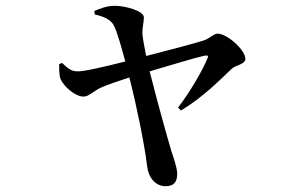

<svg xmlns="http://www.w3.org/2000/svg" viewBox="-20 -585 1040 662"><path d="M194 -368 184 -364C184 -344 184 -324 189 -312C200 -287 239 -252 268 -252C288 -252 301 -272 335 -286C351 -293 390 -306 426 -318C451 -221 479 -83 487 -14C491 26 515 57 551 57C579 57 591 43 591 14C591 -6 578 -42 571 -64C555 -117 522 -236 496 -339C568 -360 653 -386 685 -393C696 -395 700 -393 695 -383C679 -344 638 -272 594 -214L604 -204C681 -250 743 -314 779 -348C793 -361 826 -363 826 -382C826 -413 763 -469 730 -469C717 -469 702 -452 684 -446C657 -437 555 -410 484 -392C478 -422 472 -454 471 -468C470 -489 476 -507 476 -525C476 -548 411 -565 376 -565C348 -565 327 -556 305 -547L307 -535C339 -528 362 -517 372 -498C384 -476 399 -421 412 -373C344 -356 270 -338 247 -339C222 -339 210 -354 194 -368Z"/></svg>

Font: Noto Serif CJK HK SemiBold
Style: Regular
Weight: 600
Designer: Ryoko NISHIZUKA 西塚涼子 (kana & ideographs); Frank Grießhammer (Latin, Greek & Cyrillic); Wenlong ZHANG 张文龙 (bopomofo); San
Foundry: Adobe
Version: Version 2.001;hotconv 1.1.0;makeotfexe 2.6.0